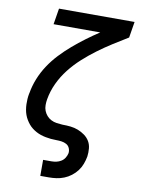

<svg xmlns="http://www.w3.org/2000/svg" viewBox="-101 -803 802 1086"><g transform="rotate(10 300.0 -260.0)"><path d="M208 215V123H256Q270 123 284 120Q298 117 311 109Q324 101 332 88Q340 75 343 61Q345 46 339 32Q333 18 320 11Q307 4 292 2Q277 0 261.5 0Q246 0 230.5 -1.5Q215 -3 200 -6Q185 -9 171.5 -13.5Q158 -18 145 -25Q132 -32 120.5 -41Q109 -50 100 -61Q91 -72 83.5 -84.5Q76 -97 71 -111Q66 -125 63.5 -140Q61 -155 60.5 -170Q60 -185 61 -200.5Q62 -216 65 -232L66 -235Q73 -277 89.5 -318.5Q106 -360 131 -398Q156 -436 187.5 -469.5Q219 -503 254 -533Q289 -563 326 -590.5Q363 -618 401 -643H133L148 -735H582L567 -643Q524 -617 481.5 -590Q439 -563 398.5 -533Q358 -503 320.5 -469Q283 -435 252 -395.5Q221 -356 200 -311Q179 -266 171 -219Q168 -202 168 -184.5Q168 -167 174 -152Q180 -137 190.5 -125Q201 -113 215.5 -105.5Q230 -98 247 -95.5Q264 -93 281 -92H282Q306 -92 328.5 -89.5Q351 -87 371.5 -79Q392 -71 410 -58Q428 -45 439 -26.5Q450 -8 452 15Q454 38 451 61Q447 83 439 104.5Q431 126 417 144.5Q403 163 384 177.5Q365 192 343.5 200.5Q322 209 300 212Q278 215 256 215Z"/></g></svg>

Font: Iosevka Semibold Extended
Style: Italic
Weight: 600
Width: 7
Italic angle: -9°
Monospace: yes
Designer: Belleve Invis
Foundry: Belleve Invis
Version: Version 32.5.0; ttfautohint (v1.8.4)